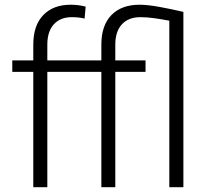

<svg xmlns="http://www.w3.org/2000/svg" viewBox="-20 -780 868 800"><path d="M177.2 0H118.7V-480.5H31.2V-528.3H118.7V-593.8Q118.7 -674.3 160.4 -717.3Q202.1 -760.3 274.4 -760.3Q307.1 -760.3 336.9 -752.4L332.5 -702.6Q308.6 -708.5 279.3 -708.5Q231.4 -708.5 204.3 -678.7Q177.2 -648.9 177.2 -593.8V-528.3H402.3V-593.8Q402.3 -674.3 444.3 -717.3Q486.3 -760.3 561.5 -760.3Q595.2 -760.3 645.8 -751Q696.3 -741.7 744.1 -730.5V0H685.5V-693.8Q651.9 -700.2 621.8 -704.3Q591.8 -708.5 565.4 -708.5Q515.6 -708.5 488 -678.7Q460.4 -648.9 460.4 -593.8V-528.3H586.4V-480.5H460.4V0H402.3V-480.5H177.2Z"/></svg>

Font: Vazirmatn UI FD ExtraLight
Style: Regular
Weight: 200
Designer: Saber Rastikerdar
Foundry: Saber Rastikerdar
Version: Version 33.003